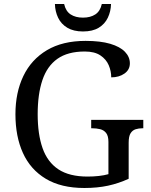

<svg xmlns="http://www.w3.org/2000/svg" viewBox="-20 -928 754 958"><path d="M401 10Q285 10 208.5 -36Q132 -82 94.5 -164.5Q57 -247 57 -358Q57 -466 96.5 -548.5Q136 -631 214 -677.5Q292 -724 407 -724Q481 -724 530 -709.5Q579 -695 603.5 -669.5Q628 -644 628 -612Q628 -580 601 -561Q574 -542 535 -542Q535 -573 522.5 -602.5Q510 -632 481 -651.5Q452 -671 403 -671Q318 -671 266.5 -634.5Q215 -598 191.5 -528Q168 -458 168 -358Q168 -258 192.5 -188.5Q217 -119 271.5 -83Q326 -47 417 -47Q446 -47 473 -50Q500 -53 521 -59V-220Q521 -250 509.5 -264.5Q498 -279 479.5 -283.5Q461 -288 439 -288H435V-330H695V-288H691Q672 -288 656.5 -283Q641 -278 631.5 -263Q622 -248 622 -216V-36Q572 -13 519 -1.5Q466 10 401 10ZM394 -771Q347 -771 316 -789.5Q285 -808 270 -839.5Q255 -871 254 -908H300Q308 -872 332.5 -856Q357 -840 394 -840Q431 -840 455.5 -856Q480 -872 488 -908H534Q533 -871 518 -839.5Q503 -808 472.5 -789.5Q442 -771 394 -771Z"/></svg>

Font: Noto Serif Armenian
Style: Regular
Weight: 400
Designer: Monotype Design Team
Foundry: Monotype Imaging Inc.
Version: Version 2.007